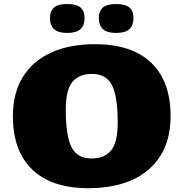

<svg xmlns="http://www.w3.org/2000/svg" viewBox="-20 -948 938 982"><path d="M466.5 -722Q654.5 -722 753.5 -626.8Q852.5 -531.5 852.5 -354.5Q852.5 -235.5 801.8 -153.2Q751 -71 657 -28.2Q563 14.5 432 14.5Q244 14.5 145 -80.8Q46 -176 46 -353Q46 -472 96.8 -554.2Q147.5 -636.5 241.8 -679.2Q336 -722 466.5 -722ZM448.5 -137.5Q514 -137.5 548 -178.2Q582 -219 582 -321Q582 -454.5 552.8 -512.2Q523.5 -570 450 -570Q384.5 -570 350.5 -529.2Q316.5 -488.5 316.5 -386.5Q316.5 -253 345.8 -195.2Q375 -137.5 448.5 -137.5ZM324 -779.5Q277.5 -779.5 256.5 -798.8Q235.5 -818 235.5 -855Q235.5 -892 256.5 -909.8Q277.5 -927.5 324 -927.5Q370.5 -927.5 391.5 -909.8Q412.5 -892 412.5 -855Q412.5 -818 391.5 -798.8Q370.5 -779.5 324 -779.5ZM574 -779.5Q527.5 -779.5 506.5 -798.8Q485.5 -818 485.5 -855Q485.5 -892 506.5 -909.8Q527.5 -927.5 574 -927.5Q620.5 -927.5 641.5 -909.8Q662.5 -892 662.5 -855Q662.5 -818 641.5 -798.8Q620.5 -779.5 574 -779.5Z"/></svg>

Font: Newsreader 6pt ExtraBold
Style: Regular
Weight: 800
Designer: Hugues Gentile
Foundry: Production Type
Version: Version 1.003; ttfautohint (v1.8.3)